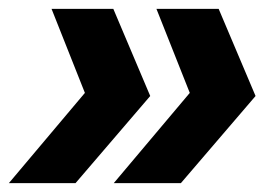

<svg xmlns="http://www.w3.org/2000/svg" viewBox="-27 -481 626 432"><path d="M228 -461 311 -265 143 -69H-7L164 -272L89 -461ZM465 -461 548 -265 380 -69H229L400 -272L325 -461Z"/></svg>

Font: Elaine Sans
Style: Bold Italic
Weight: 700
Italic angle: -13°
Designer: Wei Huang
Foundry: Wei Huang
Version: Version 2.001;December 24, 2019;FontCreator 12.0.0.2547 64-b